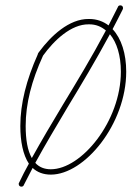

<svg xmlns="http://www.w3.org/2000/svg" viewBox="-20 -642 522 718"><path d="M60 56C64 56 68 54 69 50C80 28 91 7 102 -14C119 2 142 11 170 11C297 11 452 -179 452 -374C452 -441 434 -498 401 -533C414 -557 426 -582 439 -607V-608C440 -609 440 -610 440 -612C440 -618 436 -622 430 -622C426 -622 422 -620 421 -616C409 -592 397 -569 386 -547C366 -562 342 -571 314 -571C314 -571 313 -571 313 -571H312C238 -572 170 -507 127 -449C124 -445 122 -443 121 -438C79 -344 56 -255 56 -171C56 -113 66 -63 88 -30C75 -7 63 17 51 42C50 43 50 44 50 46C50 52 54 56 60 56ZM99 -51C83 -79 76 -120 76 -171C76 -254 98 -340 141 -434C182 -491 246 -552 312 -551H313H314C338 -551 358 -543 376 -528C322 -426 267 -336 215 -250C174 -182 135 -116 99 -51ZM170 -9C146 -9 126 -17 112 -33C149 -101 190 -169 232 -240C283 -324 337 -414 391 -514C417 -483 432 -434 432 -374C432 -189 285 -9 170 -9Z"/></svg>

Font: Mistral SingleLine Outline
Style: Regular
Weight: 300
Designer: François Chastanet, Élisa Garzelli, Anais Alves, Morgane Autin
Foundry: institut supérieur des arts et du design Toulouse / isdaT
Version: Version 1.000;Glyphs 3.3 (3337)